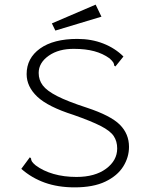

<svg xmlns="http://www.w3.org/2000/svg" viewBox="-20 -799 640 829"><path d="M302 10Q230 10 173 -10.5Q116 -31 72 -70L103 -112L109 -120L114 -115Q114 -108 118 -101.5Q122 -95 134 -85Q166 -61 211 -48Q256 -35 310 -35Q390 -35 438 -70.5Q486 -106 486 -158Q486 -189 471 -211.5Q456 -234 415 -255Q374 -276 297 -303Q187 -338 141 -381.5Q95 -425 95 -479Q95 -548 153 -589.5Q211 -631 314 -631Q375 -631 426 -611Q477 -591 513 -555L484 -519L478 -512L473 -516Q473 -523 469 -529.5Q465 -536 453 -547Q424 -568 386.5 -578Q349 -588 301 -588Q234 -589 190.5 -558.5Q147 -528 147 -484Q147 -454 164.5 -430.5Q182 -407 227 -384Q272 -361 355 -334Q458 -300 497.5 -260.5Q537 -221 537 -165Q537 -120 512 -80Q487 -40 435 -15Q383 10 302 10ZM219 -667 204 -698 393 -779 418 -727Z"/></svg>

Font: Inconsolata Expanded Light
Style: Regular
Weight: 300
Width: 7
Monospace: yes
Designer: Raph Levien, Cyreal, Brenton Simpson
Foundry: Raph Levien, Cyreal, Google
Version: Version 3.001; ttfautohint (v1.8.2.53-6de2)